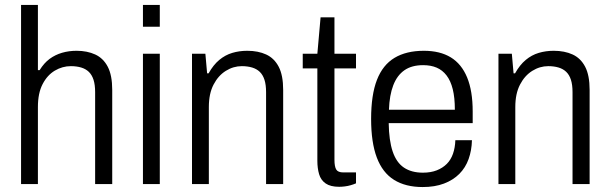

<svg xmlns="http://www.w3.org/2000/svg" viewBox="-20 -743 2460 775"><path d="M65 0V-723H133V-460H140Q158 -489 180.5 -505.5Q203 -522 230.5 -530Q258 -538 289 -538Q332 -538 364.5 -523Q397 -508 415 -473.5Q433 -439 433 -380V0H364V-371Q364 -401 357.5 -421Q351 -441 338.5 -453Q326 -465 307.5 -470.5Q289 -476 266 -476Q232 -476 201.5 -458Q171 -440 152 -403.5Q133 -367 133 -311V0Z M557 -635V-723H625V-635ZM557 0V-526H625V0Z M755 0V-526H809L816 -447H822Q841 -481 865 -501Q889 -521 917.5 -529.5Q946 -538 978 -538Q1022 -538 1054.5 -523Q1087 -508 1105 -473.5Q1123 -439 1123 -380V0H1054V-371Q1054 -401 1047.5 -421Q1041 -441 1028.5 -453Q1016 -465 997.5 -470.5Q979 -476 956 -476Q922 -476 891.5 -457Q861 -438 842 -401.5Q823 -365 823 -311V0Z M1349 11Q1314 11 1294.5 -2.5Q1275 -16 1268 -40Q1261 -64 1261 -94V-467H1202V-526H1261L1274 -673H1330V-526H1417V-467H1330V-98Q1330 -71 1337 -59Q1344 -47 1366 -47H1417V-3Q1408 1 1396 4.5Q1384 8 1371.5 9.5Q1359 11 1349 11Z M1686 12Q1617 12 1570.5 -17Q1524 -46 1501 -107Q1478 -168 1478 -263Q1478 -360 1501.5 -420.5Q1525 -481 1572.5 -509.5Q1620 -538 1691 -538Q1756 -538 1799.5 -511.5Q1843 -485 1865.5 -430.5Q1888 -376 1888 -293V-246H1549Q1550 -176 1565 -131.5Q1580 -87 1610.5 -66.5Q1641 -46 1687 -46Q1719 -46 1743 -55.5Q1767 -65 1783.5 -81.5Q1800 -98 1808.5 -122.5Q1817 -147 1818 -177H1885Q1884 -136 1871.5 -101Q1859 -66 1834 -41Q1809 -16 1772 -2Q1735 12 1686 12ZM1550 -300H1816Q1816 -349 1807.5 -383Q1799 -417 1782.5 -438.5Q1766 -460 1742.5 -470Q1719 -480 1688 -480Q1642 -480 1612.5 -459.5Q1583 -439 1567.5 -399Q1552 -359 1550 -300Z M1992 0V-526H2046L2053 -447H2059Q2078 -481 2102 -501Q2126 -521 2154.5 -529.5Q2183 -538 2215 -538Q2259 -538 2291.5 -523Q2324 -508 2342 -473.5Q2360 -439 2360 -380V0H2291V-371Q2291 -401 2284.5 -421Q2278 -441 2265.5 -453Q2253 -465 2234.5 -470.5Q2216 -476 2193 -476Q2159 -476 2128.5 -457Q2098 -438 2079 -401.5Q2060 -365 2060 -311V0Z"/></svg>

Font: Archivo SemiCondensed Light
Style: Regular
Weight: 300
Width: 4
Designer: Hector Gatti
Foundry: Omnibus-Type
Version: Version 2.001